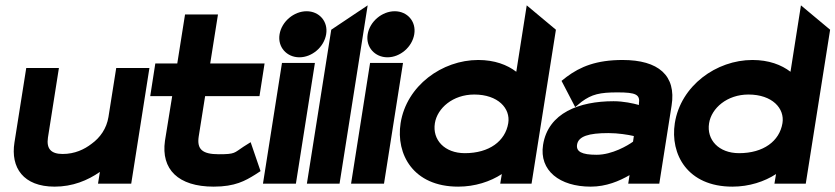

<svg xmlns="http://www.w3.org/2000/svg" viewBox="-20 -686 3120 717"><path d="M34 -154C19 -60 67 11 184 11C251 11 307 -12 353 -44L346 0H470L538 -432H414L385 -249C378 -206 354 -172 322 -149C295 -128 259 -111 214 -111C170 -111 153 -131 159 -172L200 -432H78Z M541 -327H623L596 -160C581 -54 645 11 778 11C858 11 896 -11 933 -34L953 -47L916 -155L889 -138C854 -115 859 -110 797 -110C735 -110 715 -129 722 -176L746 -327H949L968 -449H765L794 -632H671L642 -449H560Z M1024 -558C1016 -510 1051 -472 1098 -472C1145 -472 1190 -510 1198 -558C1206 -606 1172 -644 1125 -644C1078 -644 1032 -606 1024 -558ZM962 0H1085L1156 -451H1033Z M1126 0H1248L1353 -666L1217 -575Z M1353 -558C1345 -510 1380 -472 1427 -472C1474 -472 1519 -510 1527 -558C1535 -606 1501 -644 1454 -644C1407 -644 1361 -606 1353 -558ZM1291 0H1414L1485 -451H1362Z M1476 -226C1458 -110 1523 11 1691 11C1754 11 1811 -8 1854 -36L1848 0H1965L2056 -575L1947 -666L1908 -418C1874 -444 1827 -462 1766 -462C1631 -462 1498 -366 1476 -226ZM1604 -226C1613 -282 1671 -333 1751 -333C1840 -333 1887 -281 1878 -226C1867 -159 1807 -114 1716 -114C1640 -114 1594 -164 1604 -226Z M2008 -145C1993 -49 2070 11 2186 11C2244 11 2293 -10 2331 -32L2326 0H2442L2488 -292C2506 -404 2439 -462 2305 -462C2207 -462 2147 -437 2096 -399L2077 -384L2128 -286L2152 -306C2190 -334 2220 -341 2286 -341C2355 -341 2371 -333 2366 -299V-294C2344 -300 2309 -308 2271 -308C2144 -308 2027 -265 2008 -145ZM2135 -146C2140 -177 2178 -189 2252 -189C2288 -189 2325 -183 2347 -178L2344 -157C2325 -143 2266 -108 2208 -108C2152 -108 2131 -120 2135 -146Z M2500 -226C2482 -110 2547 11 2715 11C2778 11 2835 -8 2878 -36L2872 0H2989L3080 -575L2971 -666L2932 -418C2898 -444 2851 -462 2790 -462C2655 -462 2522 -366 2500 -226ZM2628 -226C2637 -282 2695 -333 2775 -333C2864 -333 2911 -281 2902 -226C2891 -159 2831 -114 2740 -114C2664 -114 2618 -164 2628 -226Z"/></svg>

Font: Charger Pro
Style: UltraExtObl
Weight: 900
Designer: Jasper
Foundry: Cannot Into Space Fonts
Version: Version 1.09